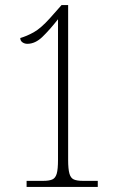

<svg xmlns="http://www.w3.org/2000/svg" viewBox="-20 -738 469 758"><path d="M85 0V-24H151Q174 -24 186.5 -29.5Q199 -35 204 -52.5Q209 -70 209 -107V-662Q176 -620 147.5 -592.5Q119 -565 88 -565Q77 -565 68.5 -571Q60 -577 60 -588Q85 -595 113 -610.5Q141 -626 177 -666L223 -718H249V-107Q249 -71 254 -53Q259 -35 271.5 -29.5Q284 -24 307 -24H366V0Z"/></svg>

Font: Noto Serif Myanmar ExtraCondensed ExtraLight
Style: Regular
Weight: 200
Width: 2
Designer: Ben Mitchell and the Monotype Design Team
Foundry: Monotype Imaging Inc.
Version: Version 2.106; ttfautohint (v1.8.4.7-5d5b)